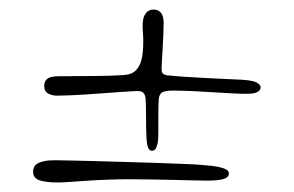

<svg xmlns="http://www.w3.org/2000/svg" viewBox="-20 -527 620 405"><path d="M304.2 -506.8Q314 -506.8 319.6 -500Q325.2 -493.2 325.2 -478Q325.2 -466.3 324.5 -451.7Q323.7 -437 323 -423.1Q322.3 -409.2 321.5 -398.2Q320.8 -387.2 320.8 -382.8Q320.8 -374.5 323.7 -371.8Q326.7 -369.1 332 -368.2Q345.7 -366.7 367.4 -365.2Q389.2 -363.8 412.1 -362.5Q435.1 -361.3 456.1 -360.4Q477.1 -359.4 488.8 -358.9Q513.7 -357.4 521.7 -352.8Q529.8 -348.1 529.8 -342.8Q529.8 -337.4 523.7 -333.3Q517.6 -329.1 498 -329.1Q487.8 -329.1 468.8 -330.1Q449.7 -331.1 427.5 -332.5Q405.3 -334 383.1 -335Q360.8 -335.9 345.2 -335.9Q329.6 -335.9 322.8 -332.5Q315.9 -329.1 314.9 -317.9Q314.5 -313.5 314.2 -303.5Q314 -293.5 314 -282.5Q314 -271.5 314 -261.7Q314 -252 314 -248Q314 -242.2 313.7 -235.4Q313.5 -228.5 312 -222.7Q310.5 -216.8 307.9 -212.9Q305.2 -209 300.8 -209Q295.4 -209 292.7 -214.8Q290 -220.7 289.1 -234.9Q288.6 -243.7 288.3 -255.4Q288.1 -267.1 288.1 -279.1Q288.1 -291 287.8 -301.8Q287.6 -312.5 287.1 -318.8Q286.6 -324.7 284.7 -328.1Q282.7 -331.5 280 -333Q277.3 -334.5 274.2 -334.7Q271 -335 269 -335Q265.1 -335 254.2 -334.2Q243.2 -333.5 227.8 -332.5Q212.4 -331.5 194.6 -330.1Q176.8 -328.6 159.2 -327.6Q141.6 -326.7 126 -325.9Q110.4 -325.2 100.1 -325.2Q90.3 -325.2 81.8 -329.6Q73.2 -334 73.2 -346.2Q73.2 -355 79.6 -360.6Q85.9 -366.2 104 -366.2Q108.4 -366.2 119.9 -366.2Q131.3 -366.2 146.5 -366.5Q161.6 -366.7 178.2 -366.7Q194.8 -366.7 209.7 -367.2Q224.6 -367.7 235.8 -368.4Q247.1 -369.1 251 -370.1Q261.2 -372.6 267.6 -379.6Q273.9 -386.7 277.1 -396.5Q280.3 -406.2 281.2 -417.5Q282.2 -428.7 282.2 -439.9Q282.2 -449.7 281.5 -457.5Q280.8 -465.3 280.8 -470.2Q280.8 -476.6 281.5 -482.9Q282.2 -489.3 284.9 -494.6Q287.6 -500 292.2 -503.4Q296.9 -506.8 304.2 -506.8ZM95.2 -189Q103 -189 125 -188.5Q147 -188 176.5 -187.3Q206.1 -186.5 239.3 -185.5Q272.5 -184.6 303 -183.6Q333.5 -182.6 357.2 -181.6Q380.9 -180.7 391.1 -180.2Q403.3 -179.2 416 -178.2Q428.7 -177.2 439.2 -175.3Q449.7 -173.3 456.3 -169.9Q462.9 -166.5 462.9 -161.1Q462.9 -158.2 461.2 -155.5Q459.5 -152.8 454.6 -150.6Q449.7 -148.4 440.7 -147.2Q431.6 -146 417 -146Q406.2 -146 387.7 -146.5Q369.1 -147 346.9 -147.5Q324.7 -147.9 300.3 -148.4Q275.9 -148.9 252.9 -148.9Q228 -148.9 204.1 -147.9Q180.2 -147 159.9 -145.5Q139.6 -144 124.8 -143.1Q109.9 -142.1 103 -142.1Q76.7 -142.1 63.2 -146.7Q49.8 -151.4 49.8 -165Q49.8 -169.9 51.8 -174.3Q53.7 -178.7 58.8 -181.9Q64 -185.1 72.8 -187Q81.5 -189 95.2 -189Z"/></svg>

Font: Henny Penny
Style: Regular
Weight: 400
Version: Version 1.001